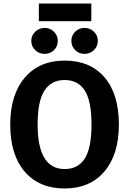

<svg xmlns="http://www.w3.org/2000/svg" viewBox="-20 -1051 731 1087"><path d="M497 -931H200V-1031H497ZM307 -820Q307 -788 285.5 -767Q264 -746 233 -746Q201 -746 179 -767.5Q157 -789 157 -820Q157 -850 179.5 -871.5Q202 -893 233 -893Q264 -893 285.5 -871.5Q307 -850 307 -820ZM458 -893Q490 -893 512 -871.5Q534 -850 534 -820Q534 -789 512 -767.5Q490 -746 458 -746Q427 -746 405.5 -767.5Q384 -789 384 -820Q384 -850 405.5 -871.5Q427 -893 458 -893ZM346 -708Q490 -708 571.5 -613.5Q653 -519 653 -346Q653 -176 571 -80Q489 16 346 16Q202 16 120 -79Q38 -174 38 -346Q38 -515 120.5 -611.5Q203 -708 346 -708ZM193 -346Q193 -94 346 -94Q422 -94 460 -153.5Q498 -213 498 -346Q498 -479 460 -538.5Q422 -598 346 -598Q270 -598 231.5 -538Q193 -478 193 -346Z"/></svg>

Font: FiraGO SemiBold
Style: Regular
Weight: 600
Designer: bBox Type
Foundry: bBox Type GmbH
Version: Version 1.001;PS 001.001;hotconv 1.0.88;makeotf.lib2.5.64775